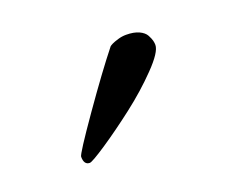

<svg xmlns="http://www.w3.org/2000/svg" viewBox="-48 -845 389 322"><g transform="rotate(-20 147.0 -684.5)"><path d="M56.6 -608.4Q56.6 -613.3 97.9 -672.4Q139.2 -731.4 166.5 -765.6Q167.5 -766.6 171.4 -768.6Q175.3 -770.5 182.6 -772.7Q189.9 -774.9 197.3 -774.9Q210.9 -774.9 220 -770.8Q229 -766.6 232.4 -760.3Q235.8 -753.9 236.8 -749.8Q237.8 -745.6 237.8 -742.2Q237.8 -729.5 212.6 -703.6Q187.5 -677.7 156.5 -653.8Q125.5 -629.9 98.4 -611.8Q71.3 -593.8 66.9 -593.8Q56.6 -593.8 56.6 -608.4Z"/></g></svg>

Font: Crimson
Style: Regular
Weight: 400
Version: Version 0.8